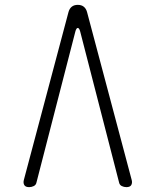

<svg xmlns="http://www.w3.org/2000/svg" viewBox="-20 -760 640 790"><path d="M262 -711Q266 -725 275.5 -732.5Q285 -740 300 -740Q315 -740 324.5 -732.5Q334 -725 338 -711L522 -19Q525 -7 520 1.5Q515 10 500 10Q490 10 481 5.5Q472 1 470 -9L310 -630Q306 -645 300 -645Q294 -645 290 -630L130 -9Q128 1 119 5.5Q110 10 100 10Q85 10 80 1.5Q75 -7 78 -19Z"/></svg>

Font: Maple Mono NL Thin
Style: Regular
Weight: 250
Monospace: yes
Designer: subframe7536
Version: Version 7.000